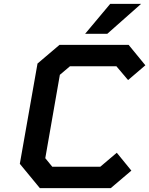

<svg xmlns="http://www.w3.org/2000/svg" viewBox="-20 -968 768 988"><path d="M418 -794 547 -948H706L532 -794ZM550 0H185L82 -125L173 -641L286 -737H642L728 -632L639 -556L579 -627H340L288 -583L213 -154L249 -110H496L581 -182L656 -90Z"/></svg>

Font: Tomorrow Medium
Style: Italic
Weight: 500
Italic angle: -10°
Designer: Tony de Marco, Monica Rizzolli
Foundry: Just in Type
Version: Version 2.002